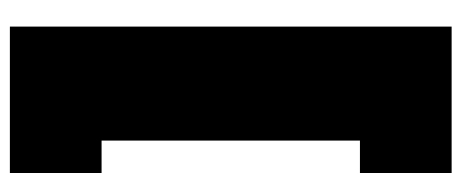

<svg xmlns="http://www.w3.org/2000/svg" viewBox="-286 -502 912 379"><g transform="rotate(-90 169.5 -313.0)"><path d="M17 -568V-749H306V123H17V-58H81V-568Z"/></g></svg>

Font: Titillium Web
Style: Black
Weight: 900
Version: Version 1.001;PS 35.000;hotconv 1.0.70;makeotf.lib2.5.55311